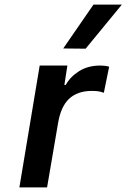

<svg xmlns="http://www.w3.org/2000/svg" viewBox="-20 -812 548 832"><path d="M152 -528H272L259 -444H265Q284 -479 322.5 -503.5Q361 -528 415 -528Q435 -528 453 -523L430 -410Q416 -415 405.5 -416.5Q395 -418 377 -418Q316 -418 279.5 -384Q243 -350 231 -275L184 0H64ZM254 -602 385 -792H508L351 -601Z"/></svg>

Font: Be Vietnam SemiBold
Style: Italic
Weight: 600
Italic angle: -9.556°
Designer: Gabriel Lam
Foundry: TypeRant
Version: Version 3.000